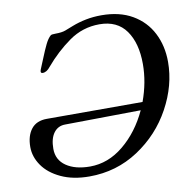

<svg xmlns="http://www.w3.org/2000/svg" viewBox="-77 -740 826 832"><g transform="rotate(-10 336.0 -324.5)"><path d="M672 -415Q672 -312 617.5 -212Q563 -112 466.5 -48.5Q370 15 251 15Q179 15 126.5 -9.5Q74 -34 47 -73Q20 -112 20 -155Q20 -204 43 -233.5Q66 -263 112 -263H533Q563 -345 563 -425Q563 -517 524 -572Q485 -627 407 -627Q333 -627 273 -584.5Q213 -542 163 -483Q147 -462 129 -462Q121 -462 121 -469Q121 -475 130 -495Q140 -519 142 -524Q156 -559 167.5 -582.5Q179 -606 192 -617Q196 -620 213 -620Q241 -620 257 -626Q265 -629 293 -640Q321 -651 353.5 -657.5Q386 -664 422 -664Q502 -664 558 -631.5Q614 -599 643 -542.5Q672 -486 672 -415ZM519 -229 186 -225Q154 -225 135.5 -200Q117 -175 117 -130Q117 -81 156.5 -54Q196 -27 261 -27Q341 -27 409 -83Q477 -139 519 -229Z"/></g></svg>

Font: EB Garamond Medium
Style: Italic
Weight: 500
Italic angle: -17.2°
Designer: Georg Duffner and Octavio Pardo
Foundry: Georg Duffner
Version: Version 1.000